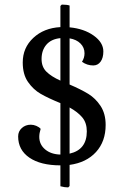

<svg xmlns="http://www.w3.org/2000/svg" viewBox="-20 -752 546 836"><path d="M243 59V-32Q157 -32 108 -65.5Q59 -99 59 -158Q59 -180 75 -194.5Q91 -209 114 -209Q126 -209 138 -204Q150 -199 157 -191Q151 -172 151 -156Q151 -123 176.5 -101.5Q202 -80 243 -79V-303Q189 -325 157 -343.5Q125 -362 102 -395Q79 -428 79 -480Q79 -544 125 -587Q171 -630 243 -634V-726L249 -732Q271 -732 283 -728V-633Q346 -627 388 -597Q430 -567 430 -528Q430 -500 418 -483.5Q406 -467 386 -467Q359 -467 337 -483Q348 -500 348 -520Q348 -545 330.5 -562.5Q313 -580 283 -585V-384Q332 -363 364 -343.5Q396 -324 418 -290.5Q440 -257 440 -208Q440 -136 398 -90Q356 -44 283 -34V58L277 64Q261 64 243 59ZM161 -495Q161 -461 182 -440Q203 -419 243 -401V-586Q203 -582 182 -557.5Q161 -533 161 -495ZM358 -180Q358 -217 338.5 -240.5Q319 -264 283 -284V-83Q358 -100 358 -180Z"/></svg>

Font: Caladea
Style: Regular
Weight: 400
Designer: Carolina Giovagnoli and Andres Torresi
Foundry: Carolina Giovagnoli & Andres Torresi
Version: Version 1.001